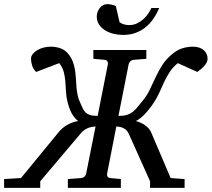

<svg xmlns="http://www.w3.org/2000/svg" viewBox="-63 -914 1030 934"><path d="M946.8 -628.9Q946.8 -620.1 942.9 -611.6Q939 -603 932.1 -595Q925.3 -586.9 916.3 -579.1Q907.2 -571.3 897 -564L801.8 -606.9Q777.8 -586.9 762.9 -564.2Q748 -541.5 736.3 -516.8Q724.6 -492.2 713.6 -466.6Q702.6 -440.9 686 -416Q664.1 -382.8 642.3 -359.9Q620.6 -336.9 598.1 -325.2Q623.5 -318.4 643.6 -304Q663.6 -289.6 671.9 -271L767.1 -47.9L835 -43V0H667V-32.2L563 -264.2Q554.7 -281.2 540.3 -289.3Q525.9 -297.4 502.9 -298.8L458 -68.8Q456.5 -62 460 -55.4Q463.4 -48.8 474.1 -47.9L524.9 -43V0H267.1V-43L331.1 -47.9Q341.8 -48.8 348.4 -55.4Q355 -62 356 -68.8L401.9 -298.8Q378.4 -297.4 360.8 -289.3Q343.3 -281.2 329.1 -264.2L132.8 -32.2V0H-43V-43L39.1 -47.9L222.2 -271Q238.8 -291.5 262.7 -305.7Q286.6 -319.8 316.9 -325.2Q298.3 -340.3 286.4 -361.6Q274.4 -382.8 266.1 -416Q259.3 -440.9 258.1 -466.6Q256.8 -492.2 254.9 -516.8Q252.9 -541.5 247.1 -564.2Q241.2 -586.9 225.1 -606.9L112.8 -564Q98.6 -578.1 93.3 -595Q87.9 -611.8 87.9 -628.9Q87.9 -640.6 96.2 -651.1Q104.5 -661.6 117.9 -669.7Q131.3 -677.7 148.4 -682.4Q165.5 -687 183.1 -687Q208.5 -687 231.2 -679Q253.9 -670.9 268.1 -652.8Q282.7 -635.3 290.3 -616Q297.9 -596.7 301.3 -576.9Q304.7 -557.1 305.9 -536.9Q307.1 -516.6 308.6 -496.3Q310.1 -476.1 313.5 -456.5Q316.9 -437 325.2 -418.9Q332.5 -403.3 337.6 -390.9Q342.8 -378.4 351.3 -369.1Q359.9 -359.9 373.8 -355Q387.7 -350.1 412.1 -350.1L461.9 -602.1Q463.4 -608.9 459.5 -615.5Q455.6 -622.1 444.8 -623L391.1 -627.9V-670.9H648.9V-627.9L587.9 -623Q577.6 -622.1 571 -615.5Q564.5 -608.9 563 -602.1L513.2 -350.1Q538.1 -350.1 554 -355Q569.8 -359.9 581.8 -369.1Q593.8 -378.4 604 -390.9Q614.3 -403.3 627 -418.9Q650.4 -446.3 664.8 -476.3Q679.2 -506.3 693.4 -536.9Q707.5 -567.4 726.1 -596.9Q744.6 -626.5 776.9 -652.8Q798.8 -670.9 824 -679Q849.1 -687 875 -687Q892.6 -687 906 -682.4Q919.4 -677.7 928.5 -669.7Q937.5 -661.6 942.1 -651.1Q946.8 -640.6 946.8 -628.9ZM711.4 -875Q699.7 -847.2 683.3 -823.2Q667 -799.3 645.5 -781.7Q624 -764.2 596.9 -754.2Q569.8 -744.1 535.6 -744.1Q512.7 -744.1 490 -749.5Q467.3 -754.9 449 -766.1Q430.7 -777.3 419.2 -794.2Q407.7 -811 407.7 -834Q407.7 -844.2 411.4 -855Q415 -865.7 421.9 -874.5Q428.7 -883.3 438.2 -888.7Q447.8 -894 459.5 -894Q462.9 -894 468.8 -893.3Q474.6 -892.6 481 -891.1Q487.3 -889.6 492.7 -887.9Q498 -886.2 500.5 -884.8L518.6 -806.2Q526.4 -799.3 539.1 -795.7Q551.8 -792 565.4 -792Q587.4 -792 605.2 -801Q623 -810.1 636.7 -822.8Q650.4 -835.4 659.4 -849.9Q668.5 -864.3 673.3 -875Z"/></svg>

Font: Charis SIL Cyr
Style: Italic
Weight: 400
Italic angle: -11°
Foundry: SIL International
Version: Version 5.000